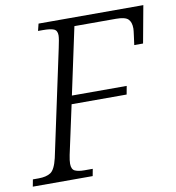

<svg xmlns="http://www.w3.org/2000/svg" viewBox="-97 -786 789 859"><g transform="rotate(-10 297.0 -357.0)"><path d="M-17 0 -11 -32H15Q50 -32 70 -45Q90 -58 102 -109L205 -591Q209 -609 211.5 -624Q214 -639 214 -647Q214 -669 198.5 -675.5Q183 -682 150 -682H127L135 -714H611L580 -545H540Q542 -561 545.5 -586Q549 -611 549 -619Q549 -648 535 -661.5Q521 -675 480 -675H291L226 -371H475L468 -333H218L170 -111Q165 -86 165 -72Q165 -46 180.5 -39Q196 -32 223 -32H261L255 0Z"/></g></svg>

Font: Noto Serif Light
Style: Italic
Weight: 300
Italic angle: -12°
Designer: Monotype Design Team
Foundry: Monotype Imaging Inc.
Version: Version 2.013